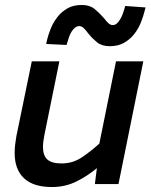

<svg xmlns="http://www.w3.org/2000/svg" viewBox="-20 -741 606 773"><path d="M370 -64Q333 -33 288 -10.5Q243 12 189 12Q114 12 76.5 -23.5Q39 -59 39 -125Q39 -142 41 -159Q43 -176 46 -193L108 -494H219L159 -199Q157 -187 155 -175Q153 -163 153 -150Q153 -115 170.5 -99Q188 -83 228 -83Q273 -83 309.5 -107.5Q346 -132 380 -163L447 -494H557L457 0H362ZM566 -711 562 -696Q557 -675 547 -650Q537 -625 520.5 -604Q504 -583 480 -569Q456 -555 422 -555Q390 -555 371 -570.5Q352 -586 340 -601Q336 -605 333.5 -608.5Q331 -612 328 -616Q325 -620 322 -622.5Q319 -625 317 -628Q308 -636 299 -636Q283 -636 269 -615Q262 -604 258 -592Q254 -580 251 -570L248 -560L166 -564L169 -579Q174 -600 184 -625Q194 -650 210.5 -671.5Q227 -693 251 -707Q275 -721 309 -721Q341 -721 360 -705.5Q379 -690 392 -675Q396 -671 399 -667.5Q402 -664 405 -660Q407 -657 410 -654Q413 -651 415 -649Q424 -640 434 -640Q450 -640 463 -662Q470 -673 474 -684.5Q478 -696 481 -706L484 -717Z"/></svg>

Font: Codetta
Style: Bold Italic
Weight: 700
Italic angle: -11°
Designer: Ulrich Proeller
Foundry: PROSA GmbH
Version: Version 2.00;September 29, 2018;FontCreator 11.5.0.2427 64-b